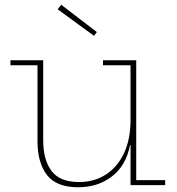

<svg xmlns="http://www.w3.org/2000/svg" viewBox="-20 -780 745 809"><path d="M238 -760 388 -645 376 -629 223 -741ZM530 -505H414V-526H554V-21H676V0H530ZM162 -526V-189Q162 -106.5 197 -59.8Q232 -13 313 -13Q376.5 -13 425.5 -44.2Q474.5 -75.5 502.2 -134Q530 -192.5 530 -275L539 -169H528Q511.5 -83 452.2 -37Q393 9 309 9Q217.5 9 177.8 -42.8Q138 -94.5 138 -185V-505H24V-526Z"/></svg>

Font: Hepta Slab ExtraLight ExtraLight
Style: Regular
Weight: 250
Version: Version 1.102